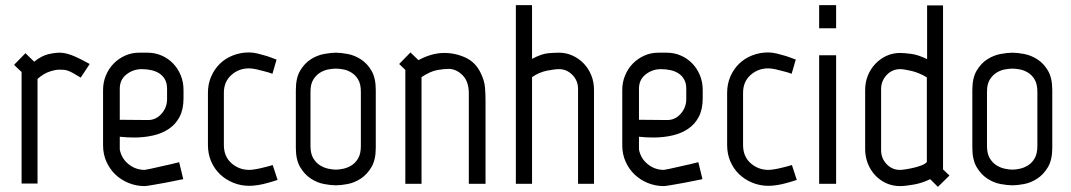

<svg xmlns="http://www.w3.org/2000/svg" viewBox="-20 -715 4167 747"><path d="M294 -413Q276 -424 264.5 -430.5Q253 -437 244 -440Q235 -443 227 -443.5Q219 -444 210 -444Q196 -444 173 -436.5Q150 -429 126 -408V-1H64V-435Q58 -441 49 -449Q40 -457 35 -463L79 -508L113 -475Q142 -498 167.5 -504Q193 -510 212 -510Q232 -510 257 -501Q282 -492 329 -466Z M556 -248Q587 -248 608.5 -272.5Q630 -297 630 -329V-370Q630 -391 622 -405.5Q614 -420 600.5 -429Q587 -438 569 -442Q551 -446 532 -446Q498 -446 472 -425.5Q446 -405 446 -370V-249ZM381 -365Q381 -395 392 -421.5Q403 -448 422 -467.5Q441 -487 466.5 -498.5Q492 -510 521 -510H554Q583 -510 608.5 -499Q634 -488 653 -468.5Q672 -449 683 -422.5Q694 -396 694 -365V-333Q694 -290 679 -261Q664 -232 637.5 -214Q611 -196 576 -188Q541 -180 502 -180Q474 -180 446 -183V-133Q453 -98 480.5 -76Q508 -54 543 -54Q545 -54 566.5 -58.5Q588 -63 613 -69Q642 -75 677 -84L693 -18Q655 -10 623 -4Q596 1 572 5Q548 9 543 9Q510 9 480.5 -3Q451 -15 429 -36Q407 -57 394 -86Q381 -115 381 -150Z M851 -151Q851 -106 880.5 -80Q910 -54 950 -54Q958 -54 973.5 -56.5Q989 -59 1004 -63Q1022 -67 1041 -73L1060 -15Q1039 -8 1020 -3Q1003 2 984 5Q965 8 950 8Q917 8 887.5 -4Q858 -16 836 -37Q814 -58 801.5 -87Q789 -116 789 -151V-354Q789 -388 801.5 -417Q814 -446 835.5 -467Q857 -488 886.5 -499.5Q916 -511 949 -511Q965 -511 983 -506.5Q1001 -502 1018 -497Q1036 -491 1056 -483L1040 -428Q1024 -434 1007 -438Q993 -442 977 -445.5Q961 -449 949 -449Q909 -449 880 -423Q851 -397 851 -354Z M1384 -358Q1384 -388 1373.5 -405.5Q1363 -423 1347.5 -432.5Q1332 -442 1315.5 -445Q1299 -448 1287 -448Q1275 -448 1258 -445Q1241 -442 1225.5 -432.5Q1210 -423 1199 -405.5Q1188 -388 1188 -358V-147Q1188 -117 1199 -99Q1210 -81 1225.5 -71.5Q1241 -62 1258 -58.5Q1275 -55 1287 -55Q1299 -55 1315.5 -58.5Q1332 -62 1347.5 -71.5Q1363 -81 1373.5 -99Q1384 -117 1384 -147ZM1442 -140Q1442 -93 1425 -64.5Q1408 -36 1383.5 -20Q1359 -4 1332.5 1Q1306 6 1287 6Q1268 6 1241 1Q1214 -4 1189.5 -20Q1165 -36 1148 -64.5Q1131 -93 1131 -140V-365Q1131 -412 1148 -440.5Q1165 -469 1189.5 -484.5Q1214 -500 1241 -505Q1268 -510 1287 -510Q1306 -510 1332.5 -505Q1359 -500 1383.5 -484.5Q1408 -469 1425 -440.5Q1442 -412 1442 -365Z M1853 -425Q1865 -399 1867 -374Q1869 -349 1869 -322V0H1804V-352Q1804 -398 1779.5 -422.5Q1755 -447 1725 -447Q1708 -447 1681.5 -442.5Q1655 -438 1620 -415V0H1557V-443L1533 -466L1577 -511L1608 -481Q1660 -509 1708 -509Q1753 -509 1793 -490Q1833 -471 1853 -425Z M2229 0V-369Q2229 -401 2207 -423.5Q2185 -446 2155 -446Q2138 -446 2108 -440Q2078 -434 2050 -415V0H1987V-695H2050V-486Q2088 -506 2113.5 -508Q2139 -510 2155 -510Q2183 -510 2208 -498.5Q2233 -487 2251.5 -467.5Q2270 -448 2280.5 -422Q2291 -396 2291 -366V0Z M2576 -248Q2607 -248 2628.5 -272.5Q2650 -297 2650 -329V-370Q2650 -391 2642 -405.5Q2634 -420 2620.5 -429Q2607 -438 2589 -442Q2571 -446 2552 -446Q2518 -446 2492 -425.5Q2466 -405 2466 -370V-249ZM2401 -365Q2401 -395 2412 -421.5Q2423 -448 2442 -467.5Q2461 -487 2486.5 -498.5Q2512 -510 2541 -510H2574Q2603 -510 2628.5 -499Q2654 -488 2673 -468.5Q2692 -449 2703 -422.5Q2714 -396 2714 -365V-333Q2714 -290 2699 -261Q2684 -232 2657.5 -214Q2631 -196 2596 -188Q2561 -180 2522 -180Q2494 -180 2466 -183V-133Q2473 -98 2500.5 -76Q2528 -54 2563 -54Q2565 -54 2586.5 -58.5Q2608 -63 2633 -69Q2662 -75 2697 -84L2713 -18Q2675 -10 2643 -4Q2616 1 2592 5Q2568 9 2563 9Q2530 9 2500.5 -3Q2471 -15 2449 -36Q2427 -57 2414 -86Q2401 -115 2401 -150Z M2871 -151Q2871 -106 2900.5 -80Q2930 -54 2970 -54Q2978 -54 2993.5 -56.5Q3009 -59 3024 -63Q3042 -67 3061 -73L3080 -15Q3059 -8 3040 -3Q3023 2 3004 5Q2985 8 2970 8Q2937 8 2907.5 -4Q2878 -16 2856 -37Q2834 -58 2821.5 -87Q2809 -116 2809 -151V-354Q2809 -388 2821.5 -417Q2834 -446 2855.5 -467Q2877 -488 2906.5 -499.5Q2936 -511 2969 -511Q2985 -511 3003 -506.5Q3021 -502 3038 -497Q3056 -491 3076 -483L3060 -428Q3044 -434 3027 -438Q3013 -442 2997 -445.5Q2981 -449 2969 -449Q2929 -449 2900 -423Q2871 -397 2871 -354Z M3167 -695H3233V-605H3167ZM3167 -500H3233V0H3167Z M3586 -414Q3556 -432 3526.5 -439Q3497 -446 3482 -446Q3451 -446 3429.5 -423Q3408 -400 3408 -368V-131Q3408 -99 3429.5 -76.5Q3451 -54 3481 -54Q3490 -54 3505.5 -56.5Q3521 -59 3537.5 -63Q3554 -67 3567.5 -72.5Q3581 -78 3586 -85ZM3587 -694H3649V-56L3674 -32L3629 12L3599 -18Q3569 -3 3535.5 3Q3502 9 3482 9Q3453 9 3428.5 -2Q3404 -13 3385.5 -32.5Q3367 -52 3356.5 -78.5Q3346 -105 3346 -135V-365Q3346 -395 3356.5 -421Q3367 -447 3385.5 -466.5Q3404 -486 3428.5 -497.5Q3453 -509 3482 -509Q3497 -509 3524.5 -505.5Q3552 -502 3587 -485Z M4016 -358Q4016 -388 4005.5 -405.5Q3995 -423 3979.5 -432.5Q3964 -442 3947.5 -445Q3931 -448 3919 -448Q3907 -448 3890 -445Q3873 -442 3857.5 -432.5Q3842 -423 3831 -405.5Q3820 -388 3820 -358V-147Q3820 -117 3831 -99Q3842 -81 3857.5 -71.5Q3873 -62 3890 -58.5Q3907 -55 3919 -55Q3931 -55 3947.5 -58.5Q3964 -62 3979.5 -71.5Q3995 -81 4005.5 -99Q4016 -117 4016 -147ZM4074 -140Q4074 -93 4057 -64.5Q4040 -36 4015.5 -20Q3991 -4 3964.5 1Q3938 6 3919 6Q3900 6 3873 1Q3846 -4 3821.5 -20Q3797 -36 3780 -64.5Q3763 -93 3763 -140V-365Q3763 -412 3780 -440.5Q3797 -469 3821.5 -484.5Q3846 -500 3873 -505Q3900 -510 3919 -510Q3938 -510 3964.5 -505Q3991 -500 4015.5 -484.5Q4040 -469 4057 -440.5Q4074 -412 4074 -365Z"/></svg>

Font: Marvel
Style: Bold
Weight: 700
Designer: Carolina Trebol
Foundry: Carolina Trebol
Version: Version 1.001